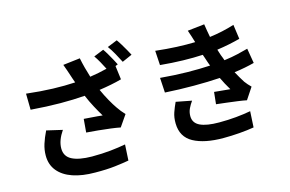

<svg xmlns="http://www.w3.org/2000/svg" viewBox="-112 -1139 2223 1471"><g transform="rotate(-15 1000.0 -404.0)"><path d="M781 -829Q794 -811 808.5 -786Q823 -761 837 -736Q851 -711 860 -692L840 -684L854 -575Q815 -564 769 -555Q723 -546 675 -539Q697 -490 721.5 -446.5Q746 -403 765 -376Q789 -340 819 -309L757 -219Q729 -225 682.5 -231Q636 -237 584.5 -242Q533 -247 491 -250L500 -356Q525 -354 553 -352Q581 -350 606.5 -348Q632 -346 647 -344Q625 -380 599.5 -427.5Q574 -475 553 -525Q464 -518 358.5 -518.5Q253 -519 125 -529L123 -657Q236 -644 332.5 -641Q429 -638 509 -643Q502 -660 497.5 -675.5Q493 -691 488 -704Q482 -721 474 -746Q466 -771 456 -796L591 -812Q599 -772 609.5 -732.5Q620 -693 632 -655Q701 -665 768 -682Q754 -710 736.5 -741.5Q719 -773 702 -797ZM900 -872Q914 -853 929 -828Q944 -803 958 -778.5Q972 -754 981 -736L902 -701Q886 -733 864 -772.5Q842 -812 821 -840ZM324 -316Q300 -281 287.5 -247.5Q275 -214 275 -181Q275 -118 329.5 -90Q384 -62 487 -61Q569 -61 635.5 -68Q702 -75 755 -85L748 41Q705 49 638 57Q571 65 479 64Q377 64 302.5 38.5Q228 13 187 -37Q146 -87 146 -159Q146 -205 160 -249.5Q174 -294 199 -345Z M1146 -508Q1258 -498 1358 -496.5Q1458 -495 1541 -500Q1537 -509 1534 -518Q1531 -527 1528 -535Q1522 -552 1517.5 -566.5Q1513 -581 1508 -594Q1438 -590 1352 -592Q1266 -594 1171 -603L1164 -718Q1253 -708 1330.5 -704.5Q1408 -701 1477 -703Q1470 -727 1462 -751.5Q1454 -776 1445 -802L1579 -817Q1587 -763 1597 -712Q1699 -725 1794 -755L1810 -640Q1769 -629 1722.5 -619.5Q1676 -610 1626 -603Q1630 -591 1633.5 -579Q1637 -567 1641 -556Q1645 -546 1649.5 -534.5Q1654 -523 1658 -511Q1720 -519 1766 -530Q1812 -541 1849 -551L1869 -433Q1835 -424 1794.5 -416Q1754 -408 1709 -402Q1722 -378 1735 -355.5Q1748 -333 1761 -313Q1771 -299 1782 -287Q1793 -275 1806 -262L1745 -170Q1717 -176 1675.5 -181.5Q1634 -187 1589.5 -192.5Q1545 -198 1508 -202L1518 -297Q1550 -294 1586 -290.5Q1622 -287 1644 -285Q1628 -311 1614 -337.5Q1600 -364 1588 -389Q1496 -383 1381 -383Q1266 -383 1153 -390ZM1338 -276Q1320 -251 1307 -224Q1294 -197 1294 -165Q1294 -110 1345.5 -85.5Q1397 -61 1496 -61Q1567 -61 1630.5 -67Q1694 -73 1747 -83L1740 44Q1688 53 1623.5 58Q1559 63 1497 63Q1347 63 1260 15.5Q1173 -32 1171 -139Q1170 -187 1183.5 -225.5Q1197 -264 1214 -300Z"/></g></svg>

Font: Chiron Sans HK TT
Style: Bold
Weight: 700
Designer: Ryoko NISHIZUKA 西塚涼子 (kana, bopomofo & ideographs); Paul D. Hunt (Latin, Greek & Cyrillic); Sandoll Communications 산돌커뮤니
Foundry: Adobe
Version: Version 2.022;hotconv 1.0.109;makeotfexe 2.5.65596